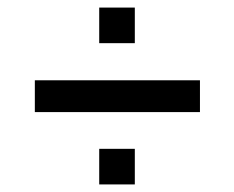

<svg xmlns="http://www.w3.org/2000/svg" viewBox="-20 -510 619 507"><path d="M72 -214V-298H508V-214ZM242 -23V-117H336V-23ZM242 -396V-490H336V-396Z"/></svg>

Font: Archivo SemiCondensed Medium
Style: Regular
Weight: 500
Width: 4
Designer: Hector Gatti
Foundry: Omnibus-Type
Version: Version 2.001